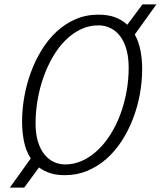

<svg xmlns="http://www.w3.org/2000/svg" viewBox="-20 -788 733 875"><path d="M428.7 -721.2Q472.7 -721.2 504.6 -709.2Q536.6 -697.3 560.1 -675.3L629.4 -768.1H692.9L594.2 -630.9Q612.3 -598.1 620.1 -558.1Q627.9 -518.1 627.9 -474.1Q627.9 -416 617.2 -357.7Q606.4 -299.3 585.4 -245.4Q564.5 -191.4 534.2 -144.8Q503.9 -98.1 464.6 -63.7Q425.3 -29.3 377.9 -9.5Q330.6 10.3 275.9 10.3Q237.3 10.3 208.5 1Q179.7 -8.3 157.7 -24.9L90.3 66.9H24.9L120.1 -65.9Q97.7 -101.1 89.1 -144.5Q80.6 -188 80.6 -233.9Q80.6 -288.6 90.6 -345.9Q100.6 -403.3 120.4 -457.5Q140.1 -511.7 169.7 -559.8Q199.2 -607.9 237.8 -643.8Q276.4 -679.7 324.2 -700.4Q372.1 -721.2 428.7 -721.2ZM428.2 -672.4Q385.3 -672.4 347.4 -654.1Q309.6 -635.7 277.8 -604Q246.1 -572.3 220.9 -529.1Q195.8 -485.8 178.2 -436.3Q160.6 -386.7 151.4 -332.8Q142.1 -278.8 142.1 -225.6Q142.1 -178.2 152.8 -143.1Q163.6 -107.9 182.1 -84.7Q200.7 -61.5 225.3 -50Q250 -38.6 277.3 -38.6Q317.4 -38.6 354.5 -55.4Q391.6 -72.3 423.8 -102.3Q456.1 -132.3 482.4 -173.6Q508.8 -214.8 527.3 -263.9Q545.9 -313 556.2 -367.9Q566.4 -422.9 566.4 -480Q566.4 -525.9 556.4 -561.8Q546.4 -597.7 528.3 -622.1Q510.3 -646.5 484.6 -659.4Q459 -672.4 428.2 -672.4Z"/></svg>

Font: Ufes Sans Light
Style: Italic
Weight: 200
Designer: Ricardo Esteves & Thais Bronze
Foundry: ProDesignUfes - Ricardo Esteves, Thais Bronze
Version: Version 2.0